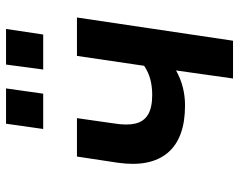

<svg xmlns="http://www.w3.org/2000/svg" viewBox="-96 -676 773 620"><g transform="rotate(-90 290.0 -366.5)"><path d="M346 0 372 -184Q345 -169 317 -162Q289 -155 259 -155Q153 -155 106 -211Q59 -267 74 -372L94 -504H218L201 -385Q194 -343 200.5 -315.5Q207 -288 229.5 -274.5Q252 -261 293 -261Q320 -261 343 -267Q366 -273 387 -287L419 -504H543L468 0ZM375 -613 391 -733H506L488 -613ZM183 -613 200 -733H314L297 -613Z"/></g></svg>

Font: Nunitoga
Style: Bold Italic
Weight: 700
Italic angle: -9°
Designer: Vernon Adams
Foundry: Vernon Adams
Version: Version 1.0